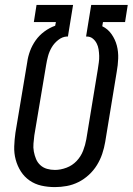

<svg xmlns="http://www.w3.org/2000/svg" viewBox="-20 -755 541 783"><path d="M204 8Q175 8 148.5 2Q122 -4 100.5 -19Q79 -34 65 -56Q51 -78 44 -104Q37 -130 38 -158Q39 -186 43 -214L91 -501Q94 -524 102.5 -547Q111 -570 125.5 -590.5Q140 -611 161 -626.5Q182 -642 205 -650L208 -665H118L129 -735H278L257 -606H252Q234 -605 217.5 -592Q201 -579 191 -562Q181 -545 176 -526.5Q171 -508 168 -489L120 -203Q118 -186 116.5 -169.5Q115 -153 118 -137Q121 -121 127 -106.5Q133 -92 144.5 -81.5Q156 -71 171.5 -66.5Q187 -62 204 -62Q227 -62 251 -71Q275 -80 292.5 -98.5Q310 -117 319 -140.5Q328 -164 332 -187L379 -473Q381 -487 383 -500.5Q385 -514 384.5 -527.5Q384 -541 382 -554Q380 -567 374 -578.5Q368 -590 358 -598Q348 -606 334 -606H331L352 -735H501L490 -665H400L397 -648Q420 -637 435 -615.5Q450 -594 456.5 -569Q463 -544 462 -516.5Q461 -489 456 -462L409 -176Q405 -152 397 -128Q389 -104 375.5 -82Q362 -60 342.5 -42Q323 -24 300 -12.5Q277 -1 252.5 3.5Q228 8 204 8Z"/></svg>

Font: Iosevka Oblique
Style: Regular
Weight: 400
Italic angle: -9°
Monospace: yes
Designer: Belleve Invis
Foundry: Belleve Invis
Version: Version 32.5.0; ttfautohint (v1.8.4)